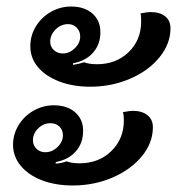

<svg xmlns="http://www.w3.org/2000/svg" viewBox="-20 -587 543 589"><path d="M73 -445Q73 -478 90 -506Q107 -534 136 -550.5Q165 -567 198 -567Q239 -567 263.5 -545.5Q288 -524 288 -488Q288 -451 265.5 -425.5Q243 -400 204 -393V-388Q223 -391 238 -396Q253 -390 278 -390Q336 -390 374.5 -427Q413 -464 413 -521Q413 -541 411 -546Q433 -550 442 -550Q470 -550 486.5 -537Q503 -524 503 -500Q503 -453 469.5 -411.5Q436 -370 379 -345.5Q322 -321 257 -321Q204 -321 162 -337Q120 -353 96.5 -381Q73 -409 73 -445ZM226 -475Q226 -491 215.5 -502Q205 -513 189 -513Q167 -513 150.5 -496.5Q134 -480 134 -459Q134 -444 145 -433.5Q156 -423 173 -423Q193 -423 209.5 -439Q226 -455 226 -475ZM20 -143Q20 -175 37 -203Q54 -231 83 -247.5Q112 -264 145 -264Q186 -264 210.5 -242.5Q235 -221 235 -186Q235 -148 212.5 -122.5Q190 -97 151 -90V-85Q168 -86 184 -92Q201 -86 224 -86Q283 -86 321.5 -123.5Q360 -161 360 -218Q360 -234 357 -243Q379 -247 387 -247Q416 -247 432.5 -233.5Q449 -220 449 -197Q449 -149 415.5 -108Q382 -67 325.5 -42.5Q269 -18 203 -18Q150 -18 108.5 -34Q67 -50 43.5 -78.5Q20 -107 20 -143ZM173 -172Q173 -188 162.5 -198.5Q152 -209 135 -209Q113 -209 97 -193Q81 -177 81 -157Q81 -141 92 -130.5Q103 -120 119 -120Q140 -120 156.5 -136Q173 -152 173 -172Z"/></svg>

Font: K2D Medium
Style: Italic
Weight: 500
Italic angle: -10°
Designer: Katatrad Aksorn Co.,Ltd.
Foundry: Cadson Demak Co.,Ltd.
Version: Version 1.000; ttfautohint (v1.6)